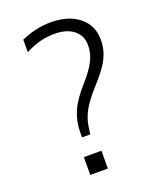

<svg xmlns="http://www.w3.org/2000/svg" viewBox="-134 -792 709 872"><g transform="rotate(-20 220.0 -356.5)"><path d="M173 -173V-197Q173 -249 193 -296Q213 -343 266 -402Q308 -450 325 -484.5Q342 -519 342 -557Q342 -604 308 -631Q274 -658 215 -658Q176 -658 141 -648Q106 -638 74 -621V-681Q106 -696 143 -704.5Q180 -713 218 -713Q274 -713 316 -694.5Q358 -676 381.5 -642Q405 -608 405 -560Q405 -528 395.5 -499Q386 -470 365 -439.5Q344 -409 310 -372Q261 -318 240.5 -278.5Q220 -239 216 -196L213 -173ZM150 0V-86H235V0Z"/></g></svg>

Font: Mulish ExtraLight Light
Style: Regular
Weight: 300
Version: Version 3.603